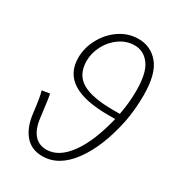

<svg xmlns="http://www.w3.org/2000/svg" viewBox="-193 -918 956 1046"><g transform="rotate(30 285.0 -395.0)"><path d="M74 -168Q62 -269 52 -296L101 -304Q105 -289 117 -191L121 -161Q129 -96 158 -62.5Q187 -29 235 -29Q313 -29 376.5 -117Q440 -205 477 -361H434Q284 -361 210 -408Q136 -455 136 -550Q136 -612 167.5 -671Q199 -730 253 -766.5Q307 -803 371 -803Q448 -803 497.5 -743.5Q547 -684 547 -550Q547 -460 531 -378Q494 -200 415.5 -93.5Q337 13 234 13Q164 13 123.5 -35.5Q83 -84 74 -168ZM444 -398H485Q500 -475 500 -551Q500 -664 463.5 -713Q427 -762 370 -762Q320 -762 277 -732.5Q234 -703 209 -655.5Q184 -608 184 -558Q184 -473 246.5 -435.5Q309 -398 444 -398Z"/></g></svg>

Font: Nebula Sans Light
Style: Regular
Weight: 300
Italic angle: -9°
Designer: Paul D. Hunt for Adobe (as Source Sans)
Foundry: Nebula Entertainment & Broadcasting LLC
Version: Version 1.010